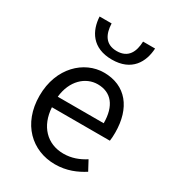

<svg xmlns="http://www.w3.org/2000/svg" viewBox="-178 -827 853 941"><g transform="rotate(30 248.0 -356.5)"><path d="M279 12C345 12 397 -11 439 -38L410 -92C374 -69 335 -54 289 -54C196 -54 133 -120 127 -223H455C457 -235 458 -253 458 -270C458 -409 388 -498 264 -498C153 -498 46 -401 46 -242C46 -83 149 12 279 12ZM126 -282C136 -378 198 -433 266 -433C342 -433 386 -380 386 -282ZM264 -572C376 -572 417 -647 421 -725H353C351 -668 330 -620 264 -620C198 -620 177 -668 175 -725H107C111 -647 152 -572 264 -572Z"/></g></svg>

Font: Giro Sans Regular
Style: Regular
Weight: 400
Designer: Paul D. Hunt
Foundry: Adobe Systems Incorporated
Version: Version 1.000;PS 1.0;hotconv 1.0.88;makeotf.lib2.5.647800